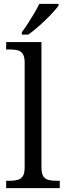

<svg xmlns="http://www.w3.org/2000/svg" viewBox="-20 -979 344 999"><path d="M12 0V-38.3H29.7Q54 -38.3 71.7 -43Q89.3 -47.7 98.8 -62.5Q108.3 -77.3 108.3 -109.3V-652.3Q108.3 -683.7 98.7 -698.3Q89 -713 72 -717.3Q55 -721.7 32.3 -721.7H12V-760H195.7V-109.3Q195.7 -77.3 204.8 -62.5Q214 -47.7 231.5 -43Q249 -38.3 274.3 -38.3H291V0ZM93.7 -812Q108.7 -831 125.5 -857Q142.3 -883 158.2 -910Q174 -937 184.7 -959H284.3V-949Q274.7 -936 256.7 -916Q238.7 -896 215.8 -874Q193 -852 170 -832.5Q147 -813 127.7 -799H93.7Z"/></svg>

Font: Noto Serif Hentaigana ExtraLight
Style: Regular
Weight: 200
Designer: Kazuhiro Yamada
Foundry: nipponia
Version: Version 1.000